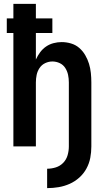

<svg xmlns="http://www.w3.org/2000/svg" viewBox="-20 -755 540 990"><path d="M223 215Q253 215 282.5 210Q312 205 339 193Q366 181 388.5 161Q411 141 425.5 114.5Q440 88 445.5 59Q451 30 451 0V-330Q451 -354 448.5 -378.5Q446 -403 439 -426Q432 -449 419.5 -470.5Q407 -492 388.5 -508Q370 -524 346 -531Q322 -538 298 -538Q277 -538 256 -532.5Q235 -527 217.5 -515Q200 -503 187 -485.5Q174 -468 165 -448V-585H250V-660H165V-735H49V-660H15V-585H49V0H165V-330Q165 -350 169 -369Q173 -388 184 -404.5Q195 -421 213 -429.5Q231 -438 250 -438Q270 -438 288 -429.5Q306 -421 316.5 -404.5Q327 -388 331 -369Q335 -350 335 -330V0Q335 23 328.5 45.5Q322 68 306 84.5Q290 101 268 108Q246 115 223 115Z"/></svg>

Font: Iosevka SS09
Style: Bold
Weight: 700
Monospace: yes
Designer: Belleve Invis
Foundry: Belleve Invis
Version: Version 5.2.1; ttfautohint (v1.8.3)